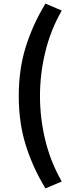

<svg xmlns="http://www.w3.org/2000/svg" viewBox="-20 -853 418 1075"><path d="M234.6 201.9Q163.7 85.9 124.3 -39.9Q85 -165.7 85 -315.4Q85 -465 124.3 -590.9Q163.7 -716.8 234.6 -832.9L325.8 -793.9Q263 -684.4 233.4 -561.2Q203.8 -438 203.8 -315.4Q203.8 -191.9 233.4 -69.1Q263 53.7 325.8 163.2Z"/></svg>

Font: Noto Sans KR Thin
Style: Regular
Weight: 100
Designer: Ryoko NISHIZUKA 西塚涼子 (kana, bopomofo & ideographs); Paul D. Hunt (Latin, Greek & Cyrillic); Sandoll Communications 산돌커뮤니
Foundry: Adobe
Version: Version 2.004-H2;hotconv 1.0.118;makeotfexe 2.5.65603